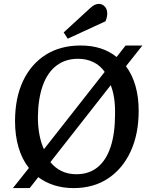

<svg xmlns="http://www.w3.org/2000/svg" viewBox="-20 -949 768 983"><path d="M46 14 128 -89Q93 -133 75 -194Q57 -255 57 -328Q57 -448 98 -534.5Q139 -621 214 -668.5Q289 -716 393 -716Q505 -716 577 -657L623 -716H709L625 -610Q657 -567 673.5 -509.5Q690 -452 690 -382Q690 -263 649 -174Q608 -85 533.5 -35.5Q459 14 357 14Q303 14 257.5 -0.5Q212 -15 176 -42L132 14ZM371 -57Q436 -57 480 -93Q524 -129 546.5 -197.5Q569 -266 569 -364Q570 -408 564.5 -445Q559 -482 547 -513L238 -119Q262 -89 295.5 -73Q329 -57 371 -57ZM205 -185 516 -581Q493 -614 458 -631Q423 -648 379 -648Q315 -648 269 -613Q223 -578 199 -511Q175 -444 174 -349Q174 -301 182 -259Q190 -217 205 -185ZM440 -906Q453 -918 463.5 -923.5Q474 -929 486 -929Q504 -929 516.5 -915.5Q529 -902 529 -880Q529 -872 527 -861.5Q525 -851 520 -840L327 -751L306 -783Z"/></svg>

Font: Literata Medium
Style: Italic
Weight: 500
Italic angle: -2°
Designer: Latin by Veronika Burian and Jose Scaglione. Greek by Irene Vlachou. Cyrillic by Vera Evstafieva
Foundry: TypeTogether
Version: Version 3.103;gftools[0.9.29]